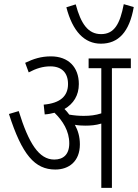

<svg xmlns="http://www.w3.org/2000/svg" viewBox="-20 -903 663 923"><path d="M623 -869 575 -883C557 -789 530 -739 466 -739C403 -739 369 -789 344 -882L299 -868C329 -752 386 -693 465 -693C549 -693 602 -749 623 -869ZM364 -209C364 -245 355 -276 340 -303C356 -300 374 -299 390 -299C416 -299 441 -301 467 -309V0H518V-575H609V-622H406V-575H467V-358C439 -349 413 -346 382 -346C359 -346 336 -348 313 -352C306 -362 298 -371 290 -379C333 -404 359 -444 359 -499C359 -580 309 -632 225 -632C177 -632 141 -620 101 -601L118 -555C154 -574 186 -584 222 -584C276 -584 307 -554 307 -499C307 -442 271 -407 190 -400L195 -353C212 -354 227 -357 242 -361C282 -322 313 -273 313 -214C313 -160 284 -136 241 -136C167 -136 118 -214 70 -369L23 -355C86 -159 147 -88 246 -88C311 -88 364 -127 364 -209Z"/></svg>

Font: Noto Sans Devanagari Condensed Light
Style: Regular
Weight: 300
Width: 3
Designer: Jelle Bosma - Monotype Design Team
Foundry: Monotype Imaging Inc.
Version: Version 2.004